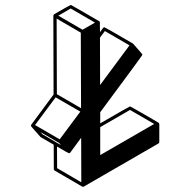

<svg xmlns="http://www.w3.org/2000/svg" viewBox="-20 -717 772 768"><path d="M380.9 -96.7 596.7 -221.2 500 -277.3 380.9 -208.5ZM305.2 12.2 304.7 -166 261.2 -106.9Q259.3 -104.5 255.9 -104Q253.4 -104 208 -130.9L208.5 -44.4ZM223.6 -136.7 216.3 -145.5 142.1 -188.5 149.4 -180.2ZM218.8 -159.7 301.3 -270.5 202.6 -327.6 120.1 -216.8ZM304.2 -284.2 303.2 -586.4 206.5 -642.6 207.5 -340.3ZM310.1 -598.1 359.9 -626.5 262.7 -683.1 213.4 -654.3ZM380.4 -377 498 -535.6 399.4 -592.8 379.9 -566.4ZM312.5 30.3 308.6 29.3 198.7 -34.7Q195.3 -36.6 195.3 -40.5L194.8 -138.2L142.1 -168.9L105.5 -210.4Q104 -213.4 104 -216.3Q104.5 -217.3 104.7 -218Q105 -218.8 105.5 -218.8L194.3 -338.9L193.4 -654.8H193.8Q193.8 -658.2 196.8 -660.2Q261.2 -697.3 263.2 -697.3Q264.6 -697.3 377.4 -631.8Q378.4 -630.9 378.7 -630.1Q378.9 -629.4 379.4 -629.4L379.9 -588.4L392.6 -605.5Q394.5 -607.9 397.9 -607.9Q399.9 -607.9 512.2 -542.5Q549.8 -500.5 549.8 -498Q549.8 -495.6 380.9 -268.1V-223.6Q498.5 -291.5 500 -291.5Q501.5 -291.5 557.9 -259Q614.3 -226.6 614.7 -225.8Q615.2 -225.1 615.7 -224.4Q616.2 -223.6 616.5 -222.7Q616.7 -221.7 617.2 -221.2V-148.9Q617.2 -145 613.8 -143.1L315.4 29.3Q314.5 30.3 312.5 30.3Z"/></svg>

Font: 3D Isometric
Style: Bold
Weight: 700
Designer: GGBotNet
Foundry: GGBotNet
Version: 1.14